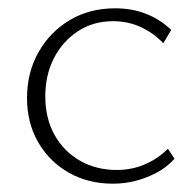

<svg xmlns="http://www.w3.org/2000/svg" viewBox="-20 -436 471 462"><path d="M252 6Q192 6 145.5 -20.5Q99 -47 72 -93.5Q45 -140 45 -200Q45 -262 73 -311Q101 -360 148.5 -388Q196 -416 257 -416Q298 -416 332 -402.5Q366 -389 392 -364L373 -332Q349 -357 318.5 -371Q288 -385 252 -385Q204 -385 167 -360.5Q130 -336 109.5 -295.5Q89 -255 89 -204Q89 -151 111.5 -111Q134 -71 173 -49Q212 -27 261 -27Q297 -27 328.5 -40.5Q360 -54 384 -78L400 -54Q381 -33 356 -20Q331 -7 305 -0.5Q279 6 252 6Z"/></svg>

Font: Ysabeau ExtraLight
Style: Regular
Weight: 250
Designer: Christian Thalmann (Catharsis Fonts)
Version: Version 2.002